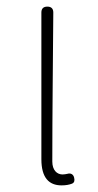

<svg xmlns="http://www.w3.org/2000/svg" viewBox="-20 -547 295 580"><path d="M105 -411V-296V-66C105 -10 128 13 166 13C179 13 189 11 197 8C205 5 206 -2 204 -10C202 -20 194 -25 184 -22C179 -21 174 -20 169 -20C152 -20 138 -33 138 -59C138 -211 140 -356 141 -509C141 -521 135 -527 123 -527C111 -527 105 -521 105 -509Z"/></svg>

Font: GenSenRounded2 TW EL
Style: Regular
Weight: 250
Version: Version 2.100;PS 2.1;hotconv 16.6.51;makeotf.lib2.5.65220 DE